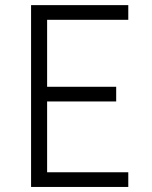

<svg xmlns="http://www.w3.org/2000/svg" viewBox="-20 -740 602 760"><path d="M103 -719.7H487.8V-661.6H166.5V-396.5H439.9V-338.4H166.5V-58.1H487.8V0H103Z"/></svg>

Font: Reddit Mono Light
Style: Regular
Weight: 300
Monospace: yes
Designer: Stephen Hutchings
Foundry: Reddit
Version: Version 1.011